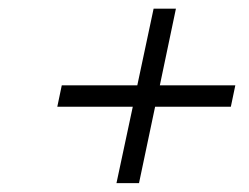

<svg xmlns="http://www.w3.org/2000/svg" viewBox="-20 -451 567 437"><path d="M343.8 -256.8H515.6L505.4 -208H333L296.4 -34.2H245.1L282.2 -208H110.4L120.6 -256.8H292.5L329.6 -431.2H380.4Z"/></svg>

Font: Linux Biolinum G
Style: Italic
Weight: 400
Italic angle: -12°
Designer: Philipp H. Poll
Foundry: Philipp H. Poll
Version: Version 0.5.1